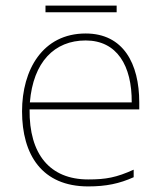

<svg xmlns="http://www.w3.org/2000/svg" viewBox="-20 -658 580 688"><path d="M398 -638H143V-614H398ZM287 -538C133 -538 59 -408 59 -259C59 -104 130 10 296 10C360 10 408 0 459 -23V-50C397 -22 360 -15 296 -15C159 -15 84 -105 86 -266H479V-291C479 -430 422 -538 287 -538ZM287 -513C399 -513 453 -423 452 -291H87C99 -436 175 -513 287 -513Z"/></svg>

Font: Noto Sans Sinhala Thin
Style: Regular
Weight: 100
Designer: Jelle Bosma - Monotype Design Team
Foundry: Monotype Imaging Inc.
Version: Version 2.006